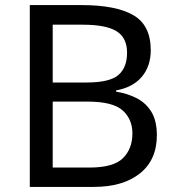

<svg xmlns="http://www.w3.org/2000/svg" viewBox="-20 -734 690 754"><path d="M301 -714Q435 -714 503.5 -674.5Q572 -635 572 -537Q572 -474 537 -432.5Q502 -391 436 -379V-374Q481 -367 517.5 -348Q554 -329 575 -294Q596 -259 596 -203Q596 -106 529.5 -53Q463 0 348 0H97V-714ZM319 -410Q411 -410 445 -439.5Q479 -469 479 -527Q479 -586 437.5 -611.5Q396 -637 305 -637H187V-410ZM187 -335V-76H331Q426 -76 463 -113Q500 -150 500 -210Q500 -266 461.5 -300.5Q423 -335 324 -335Z"/></svg>

Font: Noto Sans Buhid
Style: Regular
Weight: 400
Designer: Monotype Design Team
Foundry: Monotype Imaging Inc.
Version: Version 2.001